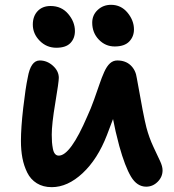

<svg xmlns="http://www.w3.org/2000/svg" viewBox="-20 -750 721 797"><path d="M456.1 -557.1Q417.5 -557.1 390.1 -585.7Q362.8 -614.3 362.8 -655.8Q362.8 -687.5 385.5 -708.7Q408.2 -730 440.9 -730Q482.4 -730 509.3 -697.5Q536.1 -665 536.1 -627.9Q536.1 -598.1 516.4 -577.6Q496.6 -557.1 456.1 -557.1ZM213.9 -551.8Q173.3 -551.8 144.8 -580.8Q116.2 -609.9 116.2 -647.9Q116.2 -682.6 136.2 -703.9Q156.2 -725.1 189.9 -725.1Q235.4 -725.1 263.2 -692.1Q291 -659.2 291 -621.1Q291 -590.8 272.2 -571.3Q253.4 -551.8 213.9 -551.8ZM194.8 26.9Q158.7 26.9 132.8 10.7Q106.9 -5.4 93 -33.7Q79.1 -62 73 -94.2Q66.9 -126.5 66.9 -165Q66.9 -219.7 76.4 -302.2Q85.9 -384.8 95.2 -428.2Q107.4 -499 145 -499Q175.3 -499 199.7 -477.1Q224.1 -455.1 224.1 -426.8Q224.1 -410.2 209.5 -322.8Q194.8 -235.4 194.8 -190.9Q194.8 -172.9 195.8 -159.9Q196.8 -147 199.5 -132.8Q202.1 -118.7 208.3 -111.3Q214.4 -104 224.1 -104Q272.5 -104 342.8 -268.1Q356.9 -298.3 370.8 -337.2Q384.8 -376 393.3 -401.6Q401.9 -427.2 412.6 -451.2Q423.3 -475.1 436.5 -487.1Q449.7 -499 466.8 -499Q501 -499 522.2 -479Q543.5 -459 547.9 -425.8Q576.2 -264.6 587.9 -220.2Q599.1 -178.2 616.5 -141.1Q633.8 -104 644.3 -81.8Q654.8 -59.6 654.8 -43Q654.8 -15.6 634.5 4.6Q614.3 24.9 586.9 24.9Q548.8 24.9 523.9 -16.6Q499 -58.1 475.1 -144Q458 -208 449.2 -255.9Q445.8 -247.1 437.3 -224.6Q428.7 -202.1 423.8 -189Q385.3 -89.4 323 -31.2Q260.7 26.9 194.8 26.9Z"/></svg>

Font: Shantell Sans Bouncy
Style: Regular
Weight: 600
Designer: Stephen Nixon, Anya Danilova, Shantell Martin
Foundry: Arrow Type
Version: Version 1.006;[9816181b4]